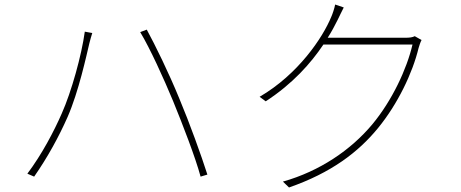

<svg xmlns="http://www.w3.org/2000/svg" viewBox="-20 -806 2040 849"><path d="M253 -304C219 -226 165 -123 101 -38L131 -25C191 -111 241 -203 279 -289C328 -401 362 -560 375 -614C380 -634 383 -644 388 -660L355 -666C341 -563 296 -400 253 -304ZM745 -360C788 -255 844 -110 867 -25L897 -34C871 -116 818 -263 773 -370C726 -485 666 -607 629 -675L600 -664C644 -591 703 -461 745 -360Z M1500 -773 1462 -786C1459 -769 1450 -743 1445 -732C1407 -639 1298 -477 1128 -378L1155 -358C1275 -436 1355 -527 1410 -609H1804C1779 -501 1714 -362 1627 -257C1532 -143 1394 -49 1231 -3L1258 23C1445 -42 1564 -133 1651 -239C1738 -345 1804 -482 1831 -594C1833 -601 1839 -620 1844 -629L1814 -646C1804 -641 1793 -639 1770 -639H1429C1447 -667 1461 -694 1473 -718C1481 -734 1491 -756 1500 -773Z"/></svg>

Font: Source Han Sans JP ExtraLight
Style: Regular
Weight: 250
Designer: Ryoko NISHIZUKA 西塚涼子 (kana, bopomofo & ideographs); Paul D. Hunt (Latin, Greek & Cyrillic); Sandoll Communications 산돌커뮤니
Foundry: Adobe
Version: Version 2.001;hotconv 1.0.107;makeotfexe 2.5.65593